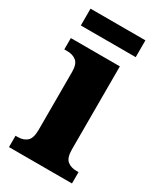

<svg xmlns="http://www.w3.org/2000/svg" viewBox="-176 -754 694 821"><g transform="rotate(30 171.0 -343.5)"><path d="M13 0V-56H24Q52 -56 69 -71Q86 -86 86 -128V-413Q86 -452 68.5 -466Q51 -480 25 -480H9V-536H251V-127Q251 -85 268.5 -70.5Q286 -56 314 -56H324V0ZM19 -604V-687H290V-604Z"/></g></svg>

Font: Noto Serif Myanmar SemiCondensed ExtraBold
Style: Regular
Weight: 800
Width: 4
Designer: Ben Mitchell and the Monotype Design Team
Foundry: Monotype Imaging Inc.
Version: Version 2.106; ttfautohint (v1.8.4.7-5d5b)